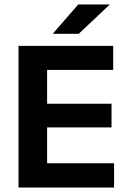

<svg xmlns="http://www.w3.org/2000/svg" viewBox="-20 -846 578 866"><path d="M63.5 0V-639H192.5V0ZM102 0V-109.5H494.5V0ZM138.5 -271.5V-378H483V-271.5ZM101.5 -530.5V-639H490.5V-530.5ZM333 -826H474V-824.5L335 -693.5H219V-695Z"/></svg>

Font: Anek Latin Medium SemiBold
Style: Regular
Weight: 600
Version: Version 1.003